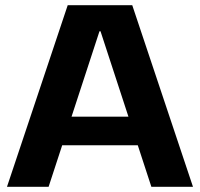

<svg xmlns="http://www.w3.org/2000/svg" viewBox="-20 -720 771 740"><path d="M241 -700H489.7L723.8 0H563.4L367.4 -599.5H363.4L167.3 0H6.9ZM188.8 -270.3H541.4V-160.1H188.8Z"/></svg>

Font: Pathway Extreme 8pt Thin
Style: Regular
Weight: 100
Designer: Eduardo Rodriguez Tunni
Foundry: Eduardo Rodriguez Tunni
Version: Version 1.000